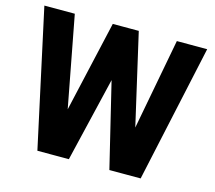

<svg xmlns="http://www.w3.org/2000/svg" viewBox="-102 -836 1075 961"><g transform="rotate(15 436.0 -355.5)"><path d="M226.6 -88.9 368.2 -710.9H449.7L481.9 -633.8L331.1 0H241.7ZM171.4 -710.9 290 -86.4 269.5 0H168L13.7 -710.9ZM583 -89.4 700.2 -710.9H857.4L703.1 0H602.5ZM502.9 -710.9 646.5 -85.4 629.9 0H541L387.7 -634.3L421.4 -710.9Z"/></g></svg>

Font: Roboto ExtraBold
Style: Regular
Weight: 800
Designer: Christian Robertson
Foundry: Google
Version: Version 3.009; 2024